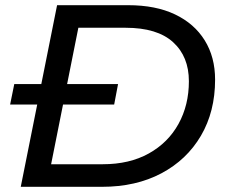

<svg xmlns="http://www.w3.org/2000/svg" viewBox="-20 -720 874 740"><path d="M60 0 200 -700H474Q580 -700 654.5 -664.5Q729 -629 769 -564.5Q809 -500 809 -413Q809 -290 754.5 -197Q700 -104 602 -52Q504 0 373 0ZM177 -87H376Q479 -87 553.5 -128.5Q628 -170 668 -242.5Q708 -315 708 -407Q708 -502 647 -557.5Q586 -613 464 -613H282ZM19 -317 35 -396H435L420 -317Z"/></svg>

Font: Montserrat Medium
Style: Italic
Weight: 500
Italic angle: -11.3°
Designer: Julieta Ulanovsky
Foundry: Julieta Ulanovsky
Version: Version 9.000; ttfautohint (v1.8.4.7-5d5b)